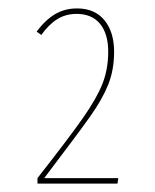

<svg xmlns="http://www.w3.org/2000/svg" viewBox="-20 -756 368 456"><path d="M251 -633Q251 -590 237 -555Q223 -520 193.5 -478.5Q164 -437 85 -333H261L259 -320H69V-333Q145 -430 177.5 -476.5Q210 -523 223.5 -557.5Q237 -592 237 -633Q237 -676 217.5 -699.5Q198 -723 162 -723Q136 -723 116 -710.5Q96 -698 78 -673L67 -681Q88 -709 111 -722.5Q134 -736 163 -736Q205 -736 228 -708Q251 -680 251 -633Z"/></svg>

Font: Fira Sans Compressed Hair
Style: Regular
Weight: 100
Width: 1
Designer: bBox Type GmbH & Carrois Corporate GbR & Edenspiekermann AG
Foundry: bBox Type GmbH & Carrois Corporate GbR & Edenspiekermann AG
Version: Version 4.301